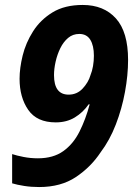

<svg xmlns="http://www.w3.org/2000/svg" viewBox="-20 -745 548 775"><path d="M138 10Q106 10 77.5 5.5Q49 1 29 -5V-123Q47 -117 75 -111.5Q103 -106 133 -106Q195 -106 235.5 -135Q276 -164 301 -214Q326 -264 342 -324H338Q315 -291 282 -271Q249 -251 205 -251Q129 -251 94 -301.5Q59 -352 59 -427Q59 -470 71.5 -521Q84 -572 113.5 -618.5Q143 -665 192 -695Q241 -725 314 -725Q399 -725 448 -670.5Q497 -616 497 -503Q497 -442 484.5 -374Q472 -306 447.5 -242.5Q423 -179 386 -130Q347 -71 286.5 -30.5Q226 10 138 10ZM257 -363Q291 -363 314 -388Q337 -413 345 -441Q352 -458 355.5 -478.5Q359 -499 359 -520Q359 -561 344.5 -584.5Q330 -608 300 -608Q274 -608 255 -592Q236 -576 223.5 -550.5Q211 -525 204.5 -496Q198 -467 198 -442Q198 -363 257 -363Z"/></svg>

Font: Noto Sans SemiCondensed
Style: Bold Italic
Weight: 700
Width: 4
Italic angle: -12°
Designer: Monotype Design Team
Foundry: Monotype Imaging Inc.
Version: Version 2.013; ttfautohint (v1.8.4.7-5d5b)